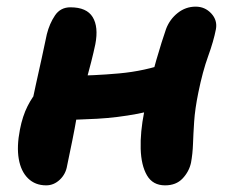

<svg xmlns="http://www.w3.org/2000/svg" viewBox="-20 -547 687 578"><path d="M119 11Q86 11 64.5 -10Q43 -31 36.5 -68.5Q30 -106 40 -157Q48 -198 63 -227.5Q78 -257 95.5 -275.5Q113 -294 128 -304Q140 -312 156 -315.5Q172 -319 188 -319Q261 -319 338.5 -326Q416 -333 486 -358L509 -238Q455 -216 394.5 -204.5Q334 -193 272.5 -189.5Q211 -186 153 -186L71 -213Q79 -252 88 -292.5Q97 -333 105.5 -371.5Q114 -410 121 -444Q129 -476 145.5 -500.5Q162 -525 192 -525Q241 -525 259 -495.5Q277 -466 267 -414Q262 -390 254.5 -360.5Q247 -331 238.5 -300Q230 -269 222.5 -241.5Q215 -214 211 -195Q205 -160 198 -125.5Q191 -91 182 -48Q178 -23 160 -6Q142 11 119 11ZM477 11Q440 11 422.5 -19Q405 -49 403.5 -99Q402 -149 414 -210Q433 -306 450.5 -366Q468 -426 480 -460Q491 -489 515 -508Q539 -527 569 -527Q597 -527 616 -506.5Q635 -486 630 -459Q623 -423 606.5 -377.5Q590 -332 577 -268Q567 -219 564.5 -181Q562 -143 561 -113.5Q560 -84 555 -57Q549 -30 529.5 -9.5Q510 11 477 11Z"/></svg>

Font: Shantell Sans Light
Style: Bold Italic
Weight: 700
Italic angle: -11°
Version: Version 1.011;[c5ecc13dd]